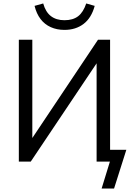

<svg xmlns="http://www.w3.org/2000/svg" viewBox="-20 -935 768 1111"><path d="M568 156 616 0H539V-589L550 -585L158 0H89V-705H167V-116L156 -120L547 -705H617V-68H711L640 156ZM353 -762Q309 -762 273.5 -778Q238 -794 214.5 -825Q191 -856 180 -901L230 -915Q244 -865 275 -841.5Q306 -818 353 -818Q402 -818 432 -841Q462 -864 479 -915L528 -901Q509 -831 463.5 -796.5Q418 -762 353 -762Z"/></svg>

Font: Nunito Sans 10pt SemiCondensed
Style: Regular
Weight: 400
Width: 4
Designer: Vernon Adams
Foundry: Vernon Adams
Version: Version 3.101;gftools[0.9.27]